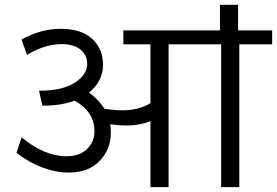

<svg xmlns="http://www.w3.org/2000/svg" viewBox="-20 -772 1143 792"><path d="M600.6 0V-272.5Q557.1 -254.3 500 -254.3Q471.7 -254.3 434.8 -259.4Q437.3 -241.7 437.3 -226Q437.3 -155.7 390.8 -107.9Q344.3 -60.2 264.9 -60.2Q210.8 -60.2 154.7 -81.1Q98.6 -102.1 48 -141.6L69.3 -205.3Q162.8 -127.4 255.3 -127.4Q307.9 -127.4 338.7 -157Q369.6 -186.6 369.6 -231Q369.6 -310.9 287.7 -356.9Q232.6 -336.2 160.3 -336.2H154.7L141.1 -397.9H144.6Q237.1 -397.9 288.4 -431Q339.7 -464.1 339.7 -508.6Q339.7 -545 311.9 -567.5Q284.1 -590 234.1 -590Q164.8 -590 91.5 -545.5L68.8 -608.7Q147.1 -653.2 231 -653.2Q315 -653.2 360 -612Q405 -570.8 405 -504Q405 -437.3 347.3 -390.3Q387.8 -360.5 410.5 -323.6Q447.9 -317 486.9 -317Q550.6 -317 600.6 -346.3V-589H488.9V-646.6H887.3V-752.3H962.1V-646.6H1102.6V-589H967.1V0H892.3V-589H675.4V0Z"/></svg>

Font: KhulaRegular
Style: Regular
Weight: 400
Designer: Erin McLaughlin, Steve Matteson
Version: Version 1.001;PS 1.0;hotconv 1.0.72;makeotf.lib2.5.5900; ttf